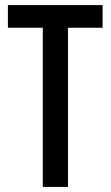

<svg xmlns="http://www.w3.org/2000/svg" viewBox="-20 -734 435 754"><path d="M247 0H148V-625H11V-714H383V-625H247Z"/></svg>

Font: Noto Sans Lao UI ExtCond Med
Style: Regular
Weight: 500
Width: 2
Designer: Monotype Design Team
Foundry: Monotype Imaging Inc.
Version: Version 2.000; ttfautohint (v1.8.4.7-5d5b)